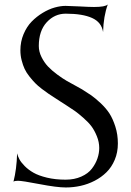

<svg xmlns="http://www.w3.org/2000/svg" viewBox="-20 -826 585 855"><path d="M345.2 -428.2Q369.6 -413.1 386.2 -401.6Q402.8 -390.1 427.5 -367.2Q452.1 -344.2 467.3 -320.8Q482.4 -297.4 493.7 -262.2Q504.9 -227.1 504.9 -187Q504.9 -147.5 491 -114.5Q477.1 -81.5 454.3 -59.1Q431.6 -36.6 401.4 -21Q371.1 -5.4 338.6 1.7Q306.2 8.8 272.9 8.8Q233.4 8.8 156 -6.1Q78.6 -21 60.1 -21Q45.4 -21 40 -17.1Q54.2 -72.3 56.2 -143.1Q59.1 -130.9 66.2 -117.2Q73.2 -103.5 89.8 -86.7Q106.4 -69.8 129.2 -56.9Q151.9 -43.9 189.2 -34.9Q226.6 -25.9 272 -25.9Q311.5 -25.9 342 -39.6Q372.6 -53.2 389.2 -75Q405.8 -96.7 413.8 -120.1Q421.9 -143.6 421.9 -167Q421.9 -193.4 411.4 -219.2Q400.9 -245.1 387.7 -262.9Q374.5 -280.8 351.1 -301.3Q327.6 -321.8 314.2 -331.3Q300.8 -340.8 276.4 -356.4Q252 -372.1 249 -374Q243.7 -377.4 224.6 -389.9Q205.6 -402.3 195.6 -408.9Q185.5 -415.5 166.7 -429.9Q147.9 -444.3 137 -455.6Q126 -466.8 111.8 -484.4Q97.7 -502 89.8 -518.8Q82 -535.6 76.4 -557.4Q70.8 -579.1 70.8 -602.1Q70.8 -640.6 85 -674.1Q99.1 -707.5 121.1 -730Q143.1 -752.4 170.2 -768.8Q197.3 -785.2 223.4 -792.5Q249.5 -799.8 272 -799.8Q289.1 -799.8 333.7 -797.4Q378.4 -794.9 398.9 -794.9Q448.7 -794.9 460 -806.2Q440.9 -753.9 439 -683.1Q432.6 -726.6 390.4 -745.8Q348.1 -765.1 272.9 -765.1Q223.1 -765.1 188 -726.8Q152.8 -688.5 152.8 -621.1Q152.8 -596.2 164.8 -572Q176.8 -547.9 193.6 -530Q210.4 -512.2 234.9 -494.1Q259.3 -476.1 277.6 -465.6Q295.9 -455.1 317.9 -443.4Q339.8 -431.6 345.2 -428.2Z"/></svg>

Font: Anticva
Style: Regular
Weight: 400
Version: Version 1.000